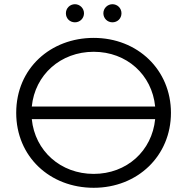

<svg xmlns="http://www.w3.org/2000/svg" viewBox="-20 -886 891 912"><path d="M57 -350C57 -142 217 6 425 6C634 6 792 -146 792 -350C792 -554 634 -706 425 -706C221 -706 57 -562 57 -350ZM717 -320C702 -169 582 -60 425 -60C268 -60 146 -169 131 -320ZM131 -380C146 -531 268 -640 425 -640C582 -640 702 -531 717 -380ZM514 -780C538 -780 557 -798 557 -823C557 -847 538 -866 514 -866C491 -866 471 -847 471 -823C471 -799 490 -780 514 -780ZM336 -780C360 -780 379 -799 379 -823C379 -847 359 -866 336 -866C312 -866 293 -847 293 -823C293 -798 312 -780 336 -780Z"/></svg>

Font: Malon Grotesk
Style: Regular
Weight: 400
Designer: Julieta Ulanovsky
Foundry: Julieta Ulanovsky
Version: Version 7.200